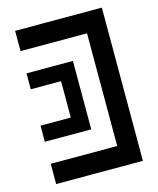

<svg xmlns="http://www.w3.org/2000/svg" viewBox="-114 -560 757 921"><g transform="rotate(-15 264.5 -99.5)"><path d="M480.5 -480.5Q480.5 -290 480.5 280.3Q372.1 280.3 49.8 280.3Q49.8 254.9 49.8 179.7Q132.8 179.7 379.9 179.7Q379.9 40 379.9 -379.9Q297.9 -379.9 49.8 -379.9Q49.8 -405.3 49.8 -480.5Q157.2 -480.5 480.5 -480.5ZM49.8 -269.5Q127 -269.5 280.3 -269.5Q280.3 -156.2 280.3 70.3Q203.1 70.3 49.8 70.3Q49.8 43 49.8 -9.8Q99.6 -9.8 200.2 -9.8Q200.2 -70.3 200.2 -190.4Q150.4 -190.4 49.8 -190.4Q49.8 -216.8 49.8 -269.5Z"/></g></svg>

Font: Alibu-Mazigh Belkasim 1
Style: Bold
Weight: 400
Designer: Mazigh Moubarik Belkasim
Version: Version 1.0